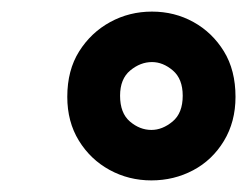

<svg xmlns="http://www.w3.org/2000/svg" viewBox="-20 -732 426 331"><path d="M241 -421Q202 -421 169 -439Q136 -457 116 -489.5Q96 -522 96 -565Q96 -611 116.5 -643.5Q137 -676 170 -694Q203 -712 242 -712Q281 -712 313.5 -694Q346 -676 366 -643.5Q386 -611 386 -565Q386 -522 366 -489Q346 -456 313 -438.5Q280 -421 241 -421ZM241 -508Q260 -508 277.5 -522.5Q295 -537 295 -567Q295 -596 278 -610.5Q261 -625 242 -625Q222 -625 204.5 -610.5Q187 -596 187 -567Q187 -537 204 -522.5Q221 -508 241 -508Z"/></svg>

Font: DM Sans 36pt ExtraBold
Style: Italic
Weight: 800
Italic angle: -10°
Designer: Colophon Foundry, Jonny Pinhorn
Foundry: Colophon Foundry
Version: Version 4.004;gftools[0.9.30]